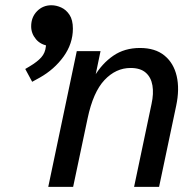

<svg xmlns="http://www.w3.org/2000/svg" viewBox="-20 -726 744 746"><path d="M105 -408.2 78.1 -458 94.7 -467.8Q125 -485.8 140.4 -503.2Q155.8 -520.5 158.2 -545.4L160.6 -567.4L172.4 -547.4Q139.2 -550.8 120.1 -573.2Q101.1 -595.7 101.1 -623.5Q101.1 -659.2 123.8 -682.4Q146.5 -705.6 179.7 -705.6Q198.7 -705.6 218 -696.8Q237.3 -688 250.2 -668.2Q263.2 -648.4 263.2 -614.7Q263.2 -556.6 227.1 -506.3Q190.9 -456.1 134.3 -424.3ZM167.5 0 278.3 -527.3H370.6L345.7 -407.7L346.7 -429.2Q376.5 -479.5 420.2 -509.5Q463.9 -539.6 523.9 -539.6Q583 -539.6 618.9 -510.3Q654.8 -481 666.5 -430.4Q678.2 -379.9 664.6 -315.4L598.1 0H501L568.8 -322.3Q577.6 -362.3 572.3 -394Q566.9 -425.8 546.1 -443.8Q525.4 -461.9 487.3 -461.9Q430.2 -461.9 386 -415Q341.8 -368.2 320.3 -265.6L264.2 0Z"/></svg>

Font: Schibsted Grotesk Medium
Style: Italic
Weight: 500
Italic angle: -12°
Designer: Bakken & Baeck AS, Henrik Kongsvoll
Foundry: Schibsted ASA
Version: Version 1.100;gftools[0.9.25]